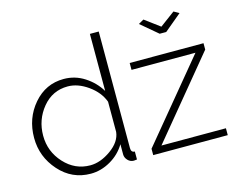

<svg xmlns="http://www.w3.org/2000/svg" viewBox="-101 -885 1308 1050"><g transform="rotate(-15 552.5 -360.0)"><path d="M757 -713 787 -730 872 -667 957 -730 987 -713 890 -632H853ZM647 0V-36L1015 -481H653V-520H1071V-484L704 -39H1069V0ZM292 10Q186 10 114 -71Q42 -152 42 -259Q42 -370 110.5 -449.5Q179 -529 281 -529Q345 -529 398.5 -494.5Q452 -460 484 -407V-730H534V-70Q534 -45 555 -45V0Q539 2 537 2Q517 2 503 -13Q489 -28 489 -46V-104Q458 -52 404 -21Q350 10 292 10ZM301 -35Q359 -35 418.5 -77.5Q478 -120 484 -175V-346Q463 -403 406 -443.5Q349 -484 292 -484Q205 -484 149 -416Q93 -348 93 -258Q93 -168 154 -101.5Q215 -35 301 -35Z"/></g></svg>

Font: Raleway
Style: Light
Weight: 300
Designer: Matt McInerney, Pablo Impallari, Rodrigo Fuenzalida
Foundry: Matt McInerney, Pablo Impallari, Rodrigo Fuenzalida
Version: Version 3.000